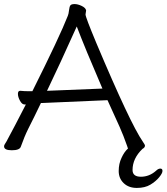

<svg xmlns="http://www.w3.org/2000/svg" viewBox="-21 -731 818 943"><path d="M482 -296Q397 -493 356 -601Q273 -416 210 -285ZM608 -2Q607 -2 607 -3L603 -15Q586 -64 566 -109L507 -239L184 -225H180Q164 -191 148 -159L118 -99Q99 -61 81 -10Q75 7 37 7Q-1 7 -1 -12Q-1 -18 3 -23.5Q7 -29 11 -36.5Q15 -44 24.5 -62Q34 -80 53.5 -116.5Q73 -153 106 -218H99Q87 -218 77 -236.5Q67 -255 67 -270Q67 -285 78 -285H80Q98 -283 119 -283H138Q273 -553 312 -653Q316 -662 318 -680.5Q320 -699 325 -705Q330 -711 345.5 -711Q361 -711 380 -702Q399 -693 402 -680L399 -660Q399 -647 452 -520Q619 -124 680 -36Q691 -20 691 -16Q691 -6 679 0Q630 47 630 104Q630 137 671 137Q712 137 745 108Q756 97 766.5 97Q777 97 777 108.5Q777 120 760.5 140Q744 160 717.5 176Q691 192 651 192Q611 192 586.5 168.5Q562 145 562 109Q562 73 576 44Q589 15 608 -2Z"/></svg>

Font: LXGW WenKai Lite
Style: Regular
Weight: 400
Designer: LXGW / Fontworks Inc.
Foundry: LXGW / Fontworks Inc.
Version: Version 1.511; March 25, 2025